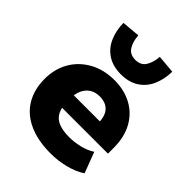

<svg xmlns="http://www.w3.org/2000/svg" viewBox="-218 -898 1034 1034"><g transform="rotate(45 299.0 -381.0)"><path d="M346 11Q246 11 177 -21Q108 -53 73 -112Q38 -171 38 -251Q38 -326 71.5 -384.5Q105 -443 166.5 -477.5Q228 -512 310 -512Q384 -512 441.5 -481Q499 -450 531.5 -391.5Q564 -333 564 -250V-207H189V-299H423L411 -285Q411 -340 386 -367Q361 -394 315 -394Q283 -394 259.5 -379.5Q236 -365 223 -337.5Q210 -310 210 -270V-255Q210 -207 225 -177.5Q240 -148 272 -135Q304 -122 354 -122Q392 -122 433.5 -132Q475 -142 505 -162L550 -43Q509 -16 454 -2.5Q399 11 346 11ZM311 -558Q251 -558 209.5 -584.5Q168 -611 147 -658Q126 -705 125 -764L229 -773Q233 -725 252 -696.5Q271 -668 311 -668Q351 -668 370 -696.5Q389 -725 393 -773L497 -764Q496 -705 475 -658Q454 -611 412.5 -584.5Q371 -558 311 -558Z"/></g></svg>

Font: Nunito Sans 9pt Black
Style: Regular
Weight: 900
Version: Version 3.101;gftools[0.9.27]